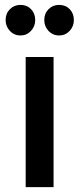

<svg xmlns="http://www.w3.org/2000/svg" viewBox="-20 -765 324 785"><path d="M124 -683Q124 -657 106.5 -638.5Q89 -620 64 -620Q38 -620 20.5 -638.5Q3 -657 3 -683Q3 -710 20.5 -727.5Q38 -745 64 -745Q90 -745 107 -727.5Q124 -710 124 -683ZM282 -683Q282 -657 264.5 -638.5Q247 -620 222 -620Q196 -620 178.5 -638.5Q161 -657 161 -683Q161 -710 178.5 -727.5Q196 -745 222 -745Q248 -745 265 -727.5Q282 -710 282 -683ZM85 -532H199V0H85Z"/></svg>

Font: Montserrat-Arabic
Style: Regular
Weight: 400
Designer: Mohamed Gaber
Foundry: Kief Type Foundry
Version: Version 5.008;PS 005.008;hotconv 1.0.88;makeotf.lib2.5.64775